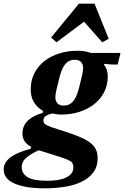

<svg xmlns="http://www.w3.org/2000/svg" viewBox="-99 -812 675 1044"><path d="M144 212Q81 212 38.5 203.5Q-4 195 -30.5 181Q-57 167 -68 148.5Q-79 130 -79 109Q-79 87 -67 69.5Q-55 52 -35 38.5Q-15 25 11.5 15Q38 5 68 -3L70 -14Q44 -28 33.5 -46Q23 -64 23 -87Q23 -110 32 -128Q41 -146 56 -159.5Q71 -173 91 -182.5Q111 -192 133 -198L135 -209Q106 -225 87 -254Q68 -283 68 -326Q68 -375 88 -414Q108 -453 142.5 -480Q177 -507 223.5 -521.5Q270 -536 322 -536Q363 -536 396 -524H556L541 -461H510L469 -465L466 -460Q476 -449 481.5 -432Q487 -415 487 -398Q487 -349 467 -310.5Q447 -272 412.5 -245Q378 -218 332 -203.5Q286 -189 234 -189Q220 -189 208.5 -191Q197 -193 186 -195Q163 -190 150 -181.5Q137 -173 137 -158Q137 -142 149.5 -134.5Q162 -127 182 -120L266 -93Q311 -78 342.5 -64Q374 -50 394 -34Q414 -18 423 2Q432 22 432 48Q432 93 409 124.5Q386 156 346.5 175.5Q307 195 254.5 203.5Q202 212 144 212ZM248 -238Q267 -238 280.5 -246Q294 -254 303.5 -267.5Q313 -281 319.5 -298.5Q326 -316 331 -335Q342 -377 347.5 -403Q353 -429 353 -441Q353 -462 342 -474.5Q331 -487 307 -487Q288 -487 274.5 -479Q261 -471 251.5 -457.5Q242 -444 235.5 -426.5Q229 -409 224 -390Q213 -348 207.5 -322Q202 -296 202 -284Q202 -263 213 -250.5Q224 -238 248 -238ZM159 171Q188 171 214 167Q240 163 259 154Q278 145 289 131.5Q300 118 300 99Q300 73 283 63.5Q266 54 233 43L112 5Q73 22 46 44Q19 66 19 97Q19 131 50.5 151Q82 171 159 171ZM179 -608 330 -792H415L492 -601L457 -582L358 -694L208 -582Z"/></svg>

Font: IBM Plex Serif
Style: Bold Italic
Weight: 700
Italic angle: -14°
Designer: Mike Abbink, Paul van der Laan, Pieter van Rosmalen
Foundry: Bold Monday
Version: Version 3.001